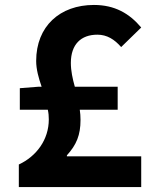

<svg xmlns="http://www.w3.org/2000/svg" viewBox="-20 -755 630 775"><path d="M60 -312H173C176 -299 177 -286 177 -273C177 -191 127 -124 56 -91V0H550V-124H250V-128C289 -171 305 -210 305 -271C305 -285 304 -299 302 -312H455V-405H282C273 -437 266 -469 266 -501C266 -576 307 -615 373 -615C412 -615 442 -596 469 -565L550 -644C502 -701 443 -735 359 -735C222 -735 126 -649 126 -509C126 -475 136 -440 148 -405H136L60 -399Z"/></svg>

Font: Noto Sans TC
Style: Bold
Weight: 700
Designer: Ryoko NISHIZUKA 西塚涼子 (kana, bopomofo & ideographs); Paul D. Hunt (Latin, Greek & Cyrillic); Sandoll Communications 산돌커뮤니
Foundry: Adobe
Version: Version 2.004;hotconv 1.0.118;makeotfexe 2.5.65603